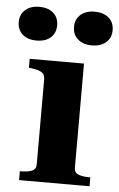

<svg xmlns="http://www.w3.org/2000/svg" viewBox="-86 -780 507 817"><g transform="rotate(5 167.5 -371.0)"><path d="M49 -598Q11 -598 -11 -617.5Q-33 -637 -33 -670Q-33 -703 -10.5 -722.5Q12 -742 49 -742Q87 -742 109 -722.5Q131 -703 131 -670Q131 -637 109 -617.5Q87 -598 49 -598ZM285 -598Q248 -598 225.5 -617.5Q203 -637 203 -670Q203 -703 225.5 -722.5Q248 -742 285 -742Q323 -742 345.5 -722.5Q368 -703 368 -670Q368 -637 345.5 -617.5Q323 -598 285 -598ZM259 -518V-73Q259 -52 277 -45Q295 -38 322 -38H328V0H27V-38H33Q60 -38 78 -45Q96 -52 96 -73V-435Q96 -456 83.5 -465Q71 -474 42 -478L27 -480V-518Z"/></g></svg>

Font: Roboto Serif 120pt Expanded SemiBold
Style: Regular
Weight: 600
Width: 7
Designer: Greg Gazdowicz
Foundry: Commercial Type
Version: Version 1.008